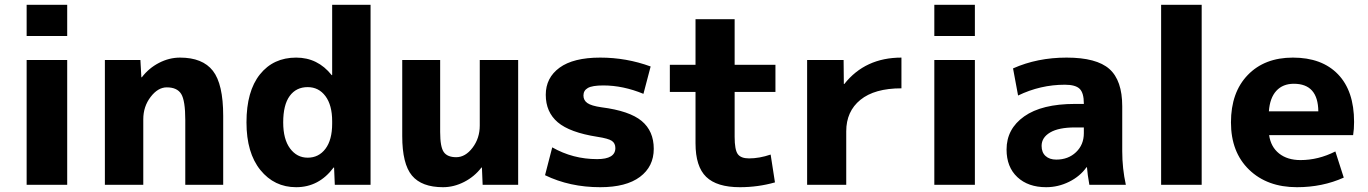

<svg xmlns="http://www.w3.org/2000/svg" viewBox="-20 -770 5698 800"><path d="M91 -620V-750H260V-620ZM91 0V-520H260V0Z M417 -520H565L569 -448H571Q600 -486 642.5 -508Q685 -530 730 -530Q824 -530 867 -475Q910 -420 910 -287V0H752V-270Q752 -351 735 -378.5Q718 -406 675 -406Q638 -406 607.5 -366Q577 -326 577 -273V0H417Z M1524 -750V0H1375L1372 -72H1370Q1309 10 1214 10Q1123 10 1065 -61.5Q1007 -133 1007 -260Q1007 -390 1063 -460Q1119 -530 1214 -530Q1304 -530 1362 -457H1364V-750ZM1160 -260Q1160 -190 1188.5 -151.5Q1217 -113 1262 -113Q1308 -113 1336 -150Q1364 -187 1364 -255V-265Q1364 -332 1336 -369.5Q1308 -407 1262 -407Q1214 -407 1187 -370Q1160 -333 1160 -260Z M1814 -520V-220Q1814 -158 1829 -136.5Q1844 -115 1881 -115Q1919 -115 1949 -154.5Q1979 -194 1979 -247V-520H2139V0H1991L1988 -72H1986Q1957 -34 1914 -12Q1871 10 1826 10Q1737 10 1696.5 -38.5Q1656 -87 1656 -203V-520Z M2661 -379Q2576 -414 2494 -414Q2448 -414 2429.5 -403.5Q2411 -393 2411 -372Q2411 -352 2427.5 -340.5Q2444 -329 2486 -323Q2603 -308 2653.5 -266Q2704 -224 2704 -150Q2704 -76 2646.5 -33Q2589 10 2481 10Q2354 10 2251 -40L2281 -156Q2367 -107 2468 -107Q2544 -107 2544 -153Q2544 -173 2529.5 -183Q2515 -193 2469 -200Q2354 -218 2304 -260.5Q2254 -303 2254 -375Q2254 -446 2311.5 -488Q2369 -530 2481 -530Q2590 -530 2691 -493Z M3041 -500H3211V-387H3041V-200Q3041 -146 3054 -128Q3067 -110 3101 -110Q3144 -110 3191 -126L3209 -10Q3138 10 3063 10Q2967 10 2922.5 -33Q2878 -76 2878 -173V-387H2771V-500H2878V-690H3041Z M3343 -520H3495L3496 -420H3498Q3585 -530 3736 -530V-402Q3624 -402 3565 -354Q3506 -306 3506 -223V0H3343Z M3873 -620V-750H4042V-620ZM3873 0V-520H4042V0Z M4424 -530Q4549 -530 4602.5 -482.5Q4656 -435 4656 -327V-140Q4656 -68 4671 0H4519Q4511 -45 4509 -73H4507Q4480 -35 4434.5 -12.5Q4389 10 4339 10Q4264 10 4219 -32Q4174 -74 4174 -147Q4174 -233 4247.5 -285Q4321 -337 4459 -337H4496V-339Q4496 -383 4478.5 -400Q4461 -417 4417 -417Q4315 -417 4222 -372L4201 -485Q4302 -530 4424 -530ZM4320 -162Q4320 -135 4336.5 -120Q4353 -105 4381 -105Q4431 -105 4463.5 -136Q4496 -167 4496 -215V-239H4459Q4391 -239 4355.5 -218Q4320 -197 4320 -162Z M4818 0V-750H4987V0Z M5267 -306H5473Q5472 -421 5371 -421Q5325 -421 5298 -391.5Q5271 -362 5267 -306ZM5268 -207Q5275 -158 5309.5 -130.5Q5344 -103 5399 -103Q5473 -103 5544 -139L5579 -30Q5490 10 5384 10Q5260 10 5184.5 -63Q5109 -136 5109 -260Q5109 -385 5179 -457.5Q5249 -530 5367 -530Q5488 -530 5555 -460.5Q5622 -391 5622 -262Q5622 -231 5618 -207Z"/></svg>

Font: M PLUS 1p ExtraBold
Style: Regular
Weight: 800
Version: Version 1.062